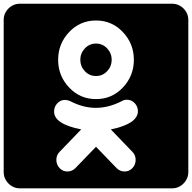

<svg xmlns="http://www.w3.org/2000/svg" viewBox="-20 -820 1040 1040"><path d="M560.3 -557.9Q585 -531.7 585 -496.1Q585 -460.4 560.3 -434.3Q535.6 -408.2 500 -408.2Q464.4 -408.2 439.7 -434.3Q415 -460.4 415 -496.1Q415 -531.7 439.7 -557.9Q464.4 -584 500 -584Q535.6 -584 560.3 -557.9ZM727.1 -216.8Q727.1 -242.7 709.7 -261.2Q692.4 -279.8 667 -279.8Q651.9 -279.8 639.2 -272Q568.4 -235.8 499 -235.8Q430.2 -235.8 360.8 -272Q345.2 -278.8 333 -278.8Q307.6 -278.8 290.3 -260.3Q272.9 -241.7 272.9 -215.8Q272.9 -147.9 419.9 -119.1L303.2 2Q285.2 20 285.2 45.9Q285.2 71.8 302.5 90.3Q319.8 108.9 345.2 108.9Q370.1 108.9 388.2 90.8L500 -24.9L611.8 90.8Q629.9 108.9 654.8 108.9Q680.2 108.9 697.5 90.3Q714.8 71.8 714.8 45.9Q714.8 20 696.8 2L580.1 -119.1Q598.1 -122.6 614.5 -127Q630.9 -131.3 652.6 -139.9Q674.3 -148.4 689.7 -158.4Q705.1 -168.5 716.1 -183.8Q727.1 -199.2 727.1 -216.8ZM645.8 -346.2Q705.1 -409.2 705.1 -496.1Q705.1 -583 645.8 -646Q586.4 -709 500 -709Q413.6 -709 354.2 -646Q294.9 -583 294.9 -496.1Q294.9 -409.2 354.2 -346.2Q413.6 -283.2 500 -283.2Q586.4 -283.2 645.8 -346.2ZM1000 -711.9V111.8Q1000 147.9 973.9 174.1Q947.8 200.2 912.1 200.2H87.9Q52.2 200.2 26.1 174.1Q0 147.9 0 111.8V-711.9Q0 -748 25.9 -773.9Q51.8 -799.8 87.9 -799.8H912.1Q948.2 -799.8 974.1 -773.9Q1000 -748 1000 -711.9Z"/></svg>

Font: Web Symbols
Style: Regular
Weight: 400
Designer: Igor Kiselev
Foundry: Just Be Nice studio
Version: Version 1.000;PS 001.001;hotconv 1.0.56